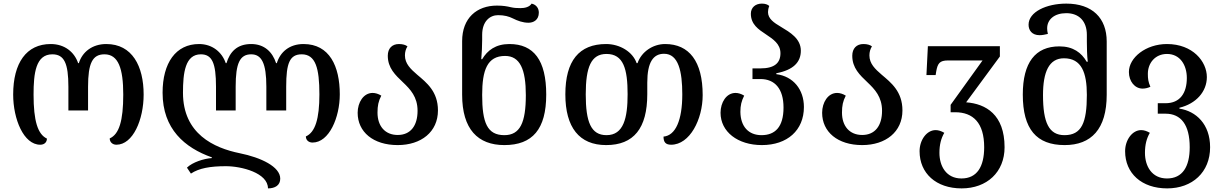

<svg xmlns="http://www.w3.org/2000/svg" viewBox="-20 -792 6774 1064"><path d="M203 10C227 10 240 -5 240 -24C189 -48 166 -122 166 -268C166 -386 178 -491 270 -491C336 -491 359 -441 359 -311V-180H468V-311C468 -441 492 -491 559 -491C636 -491 663 -412 663 -268C663 -122 640 -48 588 -25C588 -5 603 10 625 10C717 10 776 -129 776 -268C776 -425 713 -548 569 -548C491 -548 436 -504 417 -442H413C392 -504 338 -548 261 -548C126 -548 53 -443 53 -268C53 -132 111 10 203 10Z M1662 -548C1584 -548 1533 -504 1514 -442H1510C1490 -504 1445 -548 1372 -548C1293 -548 1254 -504 1235 -442H1231C1210 -504 1156 -548 1083 -548C954 -548 881 -443 881 -278C881 -77 1004 27 1154 80V84C1109 87 1047 107 1016 137L1038 170C1083 140 1145 129 1232 129C1318 129 1465 166 1465 252C1504 252 1533 235 1533 198C1533 132 1427 81 1308 57C1166 28 994 -50 994 -278C994 -388 1006 -491 1093 -491C1156 -491 1177 -441 1177 -312V-180H1286V-312C1286 -441 1309 -491 1372 -491C1430 -491 1456 -441 1456 -312V-180H1566V-312C1566 -441 1585 -491 1652 -491C1729 -491 1750 -414 1750 -269C1750 -134 1727 -59 1675 -36C1675 -16 1690 -2 1712 -2C1804 -2 1863 -141 1863 -269C1863 -425 1806 -548 1662 -548Z M2184 12C2314 12 2407 -61 2407 -180C2407 -285 2344 -334 2292 -378C2256 -409 2224 -439 2224 -485C2224 -504 2229 -521 2238 -535C2228 -543 2212 -548 2191 -548C2153 -548 2129 -524 2129 -483C2129 -415 2171 -376 2213 -336C2254 -297 2294 -255 2294 -178C2294 -95 2255 -44 2184 -44C2114 -44 2072 -93 2072 -168C2072 -206 2077 -231 2093 -262C2077 -272 2060 -277 2045 -277C1994 -277 1962 -224 1962 -167C1962 -61 2048 12 2184 12Z M2775 12C2931 12 3007 -76 3007 -268C3007 -458 2938 -548 2803 -548C2727 -548 2681 -513 2652 -464H2647C2650 -496 2652 -541 2652 -571V-599C2652 -674 2695 -708 2740 -708C2775 -708 2800 -701 2822 -690C2848 -677 2877 -666 2909 -666C2936 -666 2966 -681 2966 -722C2966 -745 2953 -766 2926 -772C2914 -753 2889 -747 2864 -747C2844 -747 2828 -748 2811 -752C2790 -757 2768 -761 2734 -761C2622 -761 2541 -692 2541 -564V-267C2541 -76 2628 12 2775 12ZM2775 -43C2680 -43 2652 -112 2652 -266C2652 -403 2680 -482 2779 -482C2862 -482 2894 -407 2894 -265C2894 -112 2862 -43 2775 -43Z M3339 12C3492 12 3567 -81 3567 -270V-334C3567 -447 3600 -494 3660 -494C3740 -494 3761 -396 3761 -269C3761 -126 3724 -41 3657 -35C3657 -6 3667 10 3699 10C3803 10 3874 -131 3874 -265C3874 -452 3799 -548 3666 -548C3597 -548 3534 -504 3513 -442H3508C3487 -504 3416 -548 3339 -548C3189 -548 3113 -455 3113 -269C3113 -86 3190 12 3339 12ZM3341 -43C3255 -43 3226 -116 3226 -269C3226 -419 3255 -493 3341 -493C3435 -493 3458 -410 3458 -270C3458 -138 3436 -43 3341 -43Z M4202 12C4343 12 4435 -70 4435 -199C4435 -296 4376 -369 4282 -381V-386C4376 -404 4418 -447 4418 -511C4418 -578 4358 -613 4308 -643C4269 -666 4236 -688 4236 -725C4236 -735 4238 -746 4243 -759C4234 -767 4221 -772 4202 -772C4166 -772 4141 -750 4141 -716C4141 -657 4183 -629 4224 -602C4264 -575 4305 -549 4305 -497C4305 -443 4272 -413 4194 -413H4150V-354H4194C4274 -354 4322 -300 4322 -196C4322 -88 4275 -43 4200 -43C4128 -43 4084 -91 4083 -172C4083 -208 4089 -232 4104 -262C4088 -272 4071 -277 4056 -277C4005 -277 3973 -224 3973 -167C3973 -62 4068 12 4202 12Z M4758 12C4888 12 4981 -61 4981 -180C4981 -285 4918 -334 4866 -378C4830 -409 4798 -439 4798 -485C4798 -504 4803 -521 4812 -535C4802 -543 4786 -548 4765 -548C4727 -548 4703 -524 4703 -483C4703 -415 4745 -376 4787 -336C4828 -297 4868 -255 4868 -178C4868 -95 4829 -44 4758 -44C4688 -44 4646 -93 4646 -168C4646 -206 4651 -231 4667 -262C4651 -272 4634 -277 4619 -277C4568 -277 4536 -224 4536 -167C4536 -61 4622 12 4758 12Z M5309 252C5449 252 5547 162 5547 24C5547 -157 5443 -217 5334 -225L5521 -479V-536H5122L5114 -376H5165L5168 -395C5176 -441 5187 -457 5234 -457H5425L5248 -211V-170H5273C5372 -170 5434 -112 5434 24C5434 132 5394 197 5308 197C5224 197 5186 129 5186 55C5186 10 5195 -25 5213 -56C5196 -66 5180 -71 5165 -71C5116 -71 5076 -17 5076 46C5076 168 5167 252 5309 252Z M5880 12C6027 12 6113 -76 6113 -267V-562C6113 -692 6033 -772 5889 -772C5779 -772 5680 -726 5680 -655C5680 -624 5699 -597 5741 -597C5755 -597 5771 -600 5787 -604C5784 -615 5783 -626 5783 -635C5783 -684 5823 -719 5889 -719C5960 -719 6003 -674 6003 -599V-561C6003 -529 6004 -483 6008 -450H6002C5973 -500 5927 -535 5851 -535C5717 -535 5648 -445 5648 -268C5648 -76 5724 12 5880 12ZM5879 -43C5793 -43 5760 -112 5760 -265C5760 -393 5793 -469 5876 -469C5974 -469 6003 -389 6003 -266C6003 -112 5974 -43 5879 -43Z M6448 252C6588 252 6686 162 6686 24C6686 -104 6608 -176 6516 -190V-195C6608 -217 6668 -284 6668 -365C6668 -451 6590 -548 6447 -548C6330 -548 6236 -473 6236 -393C6236 -342 6268 -301 6312 -301C6325 -301 6340 -304 6355 -311C6343 -339 6341 -356 6341 -383C6341 -443 6382 -493 6447 -493C6520 -493 6557 -431 6557 -360C6557 -277 6520 -220 6439 -220H6396V-162H6439C6525 -162 6573 -100 6573 24C6573 132 6533 197 6447 197C6363 197 6325 129 6325 55C6325 10 6334 -25 6352 -56C6335 -66 6319 -71 6304 -71C6255 -71 6215 -17 6215 46C6215 168 6306 252 6448 252Z"/></svg>

Font: Noto Serif Georgian Medium
Style: Regular
Weight: 500
Designer: Monotype Design Team, Akaki Razmadze
Foundry: Google LLC
Version: Version 2.003